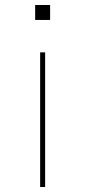

<svg xmlns="http://www.w3.org/2000/svg" viewBox="-20 -540 342 770"><path d="M141 -330H161V210H141ZM121 -520H181V-460H121Z"/></svg>

Font: M PLUS 1 Thin
Style: Regular
Weight: 100
Designer: Coji Morishita
Foundry: UNDERFOREST DESIGN
Version: Version 1.001